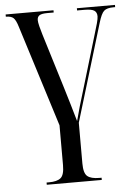

<svg xmlns="http://www.w3.org/2000/svg" viewBox="-54 -578 605 859"><g transform="rotate(-5 248.0 -148.5)"><path d="M121 239V229H132Q168 229 184.5 215.5Q201 202 201 158V-21L58 -476Q49 -506 38.5 -516Q28 -526 4 -526V-536H219V-526H191Q165 -526 155 -519.5Q145 -513 145 -498Q145 -489 149.5 -470.5Q154 -452 160 -433L234 -192Q247 -150 258.5 -110.5Q270 -71 281 -33Q295 -88 325 -185L392 -409Q402 -441 407.5 -461.5Q413 -482 413 -492Q413 -510 401 -518Q389 -526 357 -526H324V-536H495V-526H488Q458 -526 445 -514.5Q432 -503 420 -462L288 -25V158Q288 202 304.5 215.5Q321 229 357 229H368V239Z"/></g></svg>

Font: Noto Serif Display Condensed
Style: Regular
Weight: 400
Width: 3
Designer: Monotype Design Team
Foundry: Monotype Imaging Inc.
Version: Version 2.009